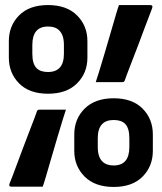

<svg xmlns="http://www.w3.org/2000/svg" viewBox="-20 -730 640 760"><path d="M170 -710Q244 -710 285 -669Q326 -628 326 -567V-502Q326 -441 285 -400Q244 -359 170 -359Q96 -359 55.5 -400Q15 -441 15 -502V-567Q15 -628 55.5 -669Q96 -710 170 -710ZM359 -405Q362 -413 371.5 -444Q381 -475 393.5 -517Q406 -559 418 -600.5Q430 -642 439 -672.5Q448 -703 451 -710H574Q587 -710 582 -697Q581 -693 572.5 -672Q564 -651 552.5 -619.5Q541 -588 528 -554Q515 -520 503 -489Q491 -458 483 -437Q475 -416 474 -412Q472 -405 464 -405ZM108 -517Q108 -477 125 -460Q140 -445 170 -445Q233 -445 233 -517V-552Q233 -591 215 -609Q200 -625 170 -625Q108 -625 108 -552ZM430 -341Q504 -341 544.5 -300Q585 -259 585 -198V-133Q585 -72 544.5 -31Q504 10 430 10Q356 10 315 -31Q274 -72 274 -133V-198Q274 -259 315 -300Q356 -341 430 -341ZM241 -296Q238 -288 228.5 -257Q219 -226 206.5 -184Q194 -142 182 -100.5Q170 -59 161 -28.5Q152 2 149 9H26Q13 9 18 -4Q20 -8 28 -29Q36 -50 47.5 -81Q59 -112 72 -146.5Q85 -181 97 -212Q109 -243 117 -264Q125 -285 126 -289Q128 -296 136 -296ZM367 -148Q367 -109 385 -91Q401 -75 430 -75Q492 -75 492 -148V-183Q492 -223 475 -240Q460 -255 430 -255Q367 -255 367 -183Z"/></svg>

Font: Recursive Sn Lnr St
Style: Bold
Weight: 700
Version: Version 1.079;hotconv 1.0.112;makeotfexe 2.5.65598; ttfautoh